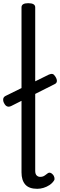

<svg xmlns="http://www.w3.org/2000/svg" viewBox="-40 -1168 377 1205"><path d="M194 17Q142 17 118.5 -10Q95 -37 95 -86V-1122Q95 -1135 105.5 -1141.5Q116 -1148 137 -1148Q159 -1148 170 -1141.5Q181 -1135 181 -1122V-96Q181 -76 190 -67Q199 -58 212 -58Q223 -58 230.5 -61Q238 -64 245 -69.5Q252 -75 259 -80Q267 -86 276 -83.5Q285 -81 294 -70Q299 -63 301.5 -53Q304 -43 299 -35Q288 -18 270.5 -6.5Q253 5 233 11Q213 17 194 17ZM31 -503Q17 -496 5.5 -500Q-6 -504 -14 -520Q-21 -532 -20 -545.5Q-19 -559 -5 -566L267 -700Q281 -706 290 -703.5Q299 -701 307 -688Q318 -671 317 -658.5Q316 -646 303 -640Z"/></svg>

Font: Playwrite CL
Style: Regular
Weight: 400
Designer: Veronika Burian, José Scaglione
Foundry: TypeTogether
Version: Version 1.002